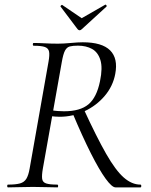

<svg xmlns="http://www.w3.org/2000/svg" viewBox="-20 -811 653 831"><path d="M15 0Q11 0 11 -6Q11 -12 15 -12Q48 -12 66.4 -17.1Q84.8 -22.2 94 -37.2Q103.2 -52.2 108.2 -81L190 -544Q195.2 -573 192.4 -587.5Q189.6 -602 174.6 -607.5Q159.6 -613 126 -613Q122 -613 122 -619Q122 -625 126 -625Q147.4 -625 174.5 -623.5Q201.6 -622 231.2 -622Q254.2 -622 286.2 -625Q318.2 -628 338.2 -628Q421.6 -628 456.6 -593Q491.6 -558 478.8 -491Q468.8 -437.8 433.1 -395.8Q397.4 -353.8 346.1 -329.7Q294.8 -305.6 238 -305.6Q230 -305.6 217.9 -306.5Q205.8 -307.4 199.8 -308.4L202.6 -333.8Q215 -331.6 230.2 -330.5Q245.4 -329.4 257.2 -329.4Q327 -329.4 362.8 -359.4Q398.6 -389.4 412.8 -459.4Q425 -517.6 414.5 -551.3Q404 -585 378.4 -599.2Q352.8 -613.4 317.2 -613.4Q295.2 -613.4 282.2 -610Q269.2 -606.6 261.3 -591.9Q253.4 -577.2 247.4 -542L165.4 -81Q160.4 -52.2 162.4 -37.2Q164.4 -22.2 179.7 -17.1Q195 -12 227.6 -12Q231.6 -12 231.6 -6Q231.6 0 228.6 0Q206.2 0 180.1 -1Q154 -2 122.4 -2Q93.4 -2 64.9 -1Q36.4 0 15 0ZM480 0Q464.6 0 437.2 -37.6Q409.8 -75.2 373.3 -147.4Q336.8 -219.6 293.8 -322L342 -339.4Q398.2 -217.4 439.3 -145.5Q480.4 -73.6 515.5 -42.8Q550.6 -12 587.8 -12Q591.6 -12 591.6 -6Q591.6 0 587.8 0Q546 0 519.6 0Q493.2 0 480 0ZM315.6 -685 242 -782.6Q241 -784.6 244.4 -787.7Q247.8 -790.8 249.2 -789.6L333.6 -732.2L435 -790.4Q437.8 -792.2 440.4 -788.4Q443 -784.6 441 -782.6L334.4 -685Q324.2 -674.8 315.6 -685Z"/></svg>

Font: Cormorant Garamond Light
Style: Italic
Weight: 300
Italic angle: -10°
Designer: Christian Thalmann (Catharsis Fonts)
Foundry: Catharsis Fonts
Version: Version 4.001